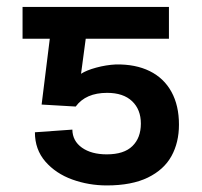

<svg xmlns="http://www.w3.org/2000/svg" viewBox="-20 -534 590 561"><path d="M101.6 -228.5 125.5 -420.9H45.9V-513.7H473.6V-420.9H230.5L216.8 -318.4Q232.4 -328.6 261 -336.4Q289.6 -344.2 318.4 -345.7Q376 -346.7 417.5 -326.2Q459 -305.7 481 -265.6Q502.9 -225.6 502.9 -169.9Q502.9 -117.7 481 -77.9Q459 -38.1 411.9 -15.1Q364.7 7.8 292 7.8Q239.3 7.8 191.2 -9.5Q143.1 -26.9 112.5 -62Q82 -97.2 82 -147.5L191.4 -155.3Q191.9 -122.1 219.5 -102.5Q247.1 -83 292 -83Q342.3 -83 366.9 -107.2Q391.6 -131.3 391.6 -172.9Q391.6 -213.9 366 -238.3Q340.3 -262.7 293 -262.7Q230.5 -262.7 201.2 -222.7Z"/></svg>

Font: Pretendard Medium
Style: Regular
Weight: 500
Designer: Base glyphs from Inter by Rasmus Andersson; Hangeul glyphs from Noto Sans CJK(Source Han Sans) by Jang Soo-young and Kan
Foundry: Kil Hyung-jin
Version: Version 1.309